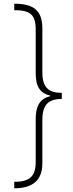

<svg xmlns="http://www.w3.org/2000/svg" viewBox="-20 -852 396 1038"><path d="M314 -317V-350C242 -350 209 -380 209 -461V-698C209 -797 160 -832 57 -832V-797C142 -797 173 -774 173 -692V-457C173 -383 197 -348 252 -335V-332C195 -319 173 -277 173 -209V25C173 104 137 131 57 131V166C156 166 209 123 209 31V-204C209 -286 242 -317 314 -317Z"/></svg>

Font: Noto Sans Devanagari SemiCondensed ExtraLight
Style: Regular
Weight: 200
Width: 4
Designer: Jelle Bosma - Monotype Design Team
Foundry: Monotype Imaging Inc.
Version: Version 2.004